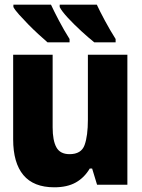

<svg xmlns="http://www.w3.org/2000/svg" viewBox="-20 -786 603 817"><path d="M211 11Q123 11 79.5 -41Q36 -93 36 -193V-553H204V-244Q204 -188 220 -159Q236 -130 276 -130Q326 -130 340 -169Q354 -208 354 -277V-553H522V0H393L372 -69H362Q339 -30 302.5 -9.5Q266 11 211 11ZM381 -606Q356 -626 325.5 -654Q295 -682 269 -710Q243 -738 234 -756V-766H392Q405 -738 426.5 -698Q448 -658 472 -620V-606ZM182 -606Q166 -620 144 -640Q122 -660 100.5 -682Q79 -704 61.5 -723.5Q44 -743 37 -756V-766H197Q210 -738 231 -698Q252 -658 276 -620V-606Z"/></svg>

Font: Noto Sans Mono SemiCondensed Black
Style: Regular
Weight: 900
Width: 4
Designer: Monotype Design Team
Foundry: Monotype Imaging Inc.
Version: Version 2.014; ttfautohint (v1.8.4.7-5d5b)